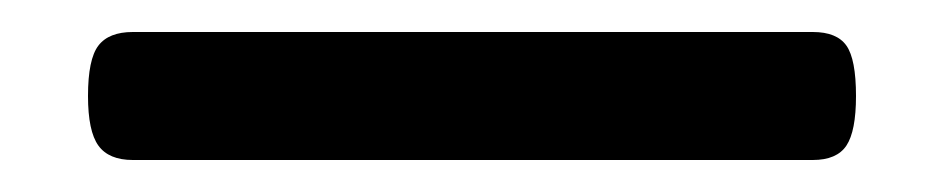

<svg xmlns="http://www.w3.org/2000/svg" viewBox="-20 36 590 120"><path d="M63 136Q48 136 41.5 127Q35 118 35 96Q35 73 41.5 64.5Q48 56 63 56H488Q503 56 509 64.5Q515 73 515 96Q515 118 509 127Q503 136 488 136Z"/></svg>

Font: Playwrite IT Trad
Style: Regular
Weight: 400
Designer: Veronika Burian, José Scaglione
Foundry: TypeTogether
Version: Version 1.002